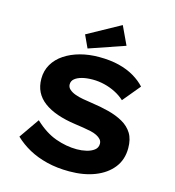

<svg xmlns="http://www.w3.org/2000/svg" viewBox="-134 -1056 1077 1179"><g transform="rotate(15 404.5 -466.5)"><path d="M414 10Q336 10 271.5 -6Q207 -22 156 -50Q105 -78 64 -117L153 -245Q220 -182 288.5 -157.5Q357 -133 424 -133Q455 -133 484.5 -140Q514 -147 533.5 -162Q553 -177 553 -202Q553 -218 543 -229.5Q533 -241 516 -249.5Q499 -258 476.5 -263Q454 -268 428 -272Q402 -276 374 -280Q310 -289 259.5 -306.5Q209 -324 173.5 -350.5Q138 -377 120 -413Q102 -449 102 -496Q102 -547 126 -588Q150 -629 193 -657.5Q236 -686 291.5 -701Q347 -716 411 -716Q483 -716 538.5 -702Q594 -688 636 -663Q678 -638 706 -607L614 -496Q588 -520 554.5 -537Q521 -554 484 -563Q447 -572 410 -572Q371 -572 342 -564.5Q313 -557 296 -543Q279 -529 279 -507Q279 -489 293.5 -476Q308 -463 331 -454.5Q354 -446 382.5 -441Q411 -436 439 -432Q497 -424 549.5 -410.5Q602 -397 642.5 -374Q683 -351 705.5 -314.5Q728 -278 728 -221Q728 -148 687.5 -96.5Q647 -45 576.5 -17.5Q506 10 414 10ZM328 -748 291 -828 500 -943 555 -826Z"/></g></svg>

Font: Lexend Giga
Style: Bold
Weight: 700
Version: Version 1.007